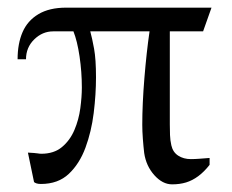

<svg xmlns="http://www.w3.org/2000/svg" viewBox="-20 -470 606 502"><path d="M69 6 53 -71Q72 -70 78 -69Q84 -68 88 -68Q121 -68 142 -85.5Q163 -103 174.5 -130Q186 -157 190 -187Q194 -217 194 -241Q194 -282 188 -322.5Q182 -363 172 -388H119Q91 -388 69.5 -367Q48 -346 48 -315H26Q26 -356 39 -386Q52 -416 80.5 -433Q109 -450 153 -450H533L511 -388H424V-145Q424 -131 424.5 -117Q425 -103 428 -90Q432 -72 446 -63Q460 -54 479 -54Q489 -54 502 -55Q515 -56 528 -57V-39Q514 -21 498.5 -9.5Q483 2 466.5 7Q450 12 430 12Q405 12 383.5 -12Q362 -36 357 -70Q355 -87 353.5 -107Q352 -127 352 -144Q352 -198 357.5 -265.5Q363 -333 371 -388H216Q221 -370 226 -342.5Q231 -315 231 -268Q231 -223 225 -174.5Q219 -126 203.5 -84Q188 -42 160 -15.5Q132 11 87 11Q80 11 75.5 9.5Q71 8 69 6Z"/></svg>

Font: Ancizar Serif Light
Style: Regular
Weight: 300
Designer: Cesar Puertas, Viviana Monsalve, Julian Moncada, Julian Prieto, Jose Castro, Felipe Aragon, Mariel Hernandez, Sara Alarc
Version: Version 8.100